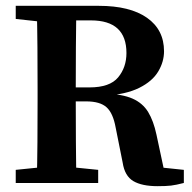

<svg xmlns="http://www.w3.org/2000/svg" viewBox="-20 -628 658 659"><path d="M521 11Q467 11 437.5 -6.5Q408 -24 401 -70L377 -190Q368 -240 345.5 -260Q323 -280 276 -280H176V-328H287Q357 -328 385.5 -362.5Q414 -397 414 -446Q414 -558 292 -558H175V-608H319Q426 -608 484.5 -567Q543 -526 543 -452Q543 -416 523 -382.5Q503 -349 458 -326.5Q413 -304 338 -299L340 -307Q400 -305 435 -289.5Q470 -274 488.5 -243.5Q507 -213 517 -166L548 -21L487 -58L611 -45V0Q584 7 567 9Q550 11 521 11ZM34 0V-45L162 -58H188L317 -45V0ZM106 0Q108 -69 108.5 -140.5Q109 -212 109 -285V-322Q109 -393 108.5 -465Q108 -537 106 -608H242Q241 -537 240.5 -466Q240 -395 240 -318V-290Q240 -215 240.5 -143Q241 -71 242 0ZM162 -549 34 -563V-608H175V-549Z"/></svg>

Font: Lisu Bosa Black
Style: Regular
Weight: 900
Designer: David Morse, Annie Olsen, Victor Gaultney, Frank Grießhammer (Latin)
Foundry: SIL International
Version: Version 2.000